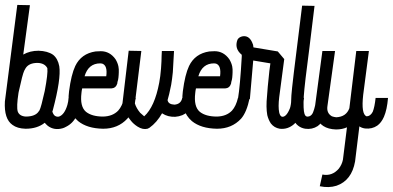

<svg xmlns="http://www.w3.org/2000/svg" viewBox="-20 -528 1609 786"><path d="M133.8 -270.5Q98.6 -270.5 85 -249Q82 -244.1 79.1 -238.3Q72.3 -224.6 56.6 -152.3Q55.7 -149.4 55.7 -147.5Q46.9 -90.8 52.7 -71.3Q59.6 -52.7 85 -50.8Q125 -50.8 138.7 -72.3Q140.6 -74.2 141.6 -76.2Q148.4 -88.9 163.1 -155.3Q176.8 -227.5 173.8 -249Q163.1 -269.5 133.8 -270.5ZM50.8 -507.8 102.5 -506.8 75.2 -304.7Q102.5 -320.3 137.7 -320.3Q174.8 -319.3 197.3 -303.7Q216.8 -288.1 222.7 -256.8Q230.5 -206.1 196.3 -77.1Q195.3 -73.2 194.3 -71.3Q198.2 -58.6 205.1 -53.7Q212.9 -48.8 221.7 -50.8Q244.1 -58.6 255.9 -98.6Q259.8 -112.3 260.7 -127H310.5Q305.7 -36.1 250 -8.8Q243.2 -4.9 236.3 -2.9Q202.1 6.8 175.8 -12.7Q168 -19.5 163.1 -25.4Q132.8 -1 85 -1H84Q50.8 -2 31.2 -16.6Q-3.9 -41 0 -112.3Z M390.6 -268.6Q341.8 -268.6 326.2 -215.8H415Q420.9 -259.8 398.4 -267.6Q394.5 -268.6 390.6 -268.6ZM392.6 -318.4Q429.7 -318.4 453.1 -285.2Q461.9 -270.5 464.8 -255.9Q465.8 -250 466.3 -244.1Q466.8 -238.3 466.3 -231.9Q465.8 -225.6 465.8 -221.2Q465.8 -216.8 464.8 -210Q463.9 -203.1 463.4 -201.2Q462.9 -199.2 460.9 -192.4L460 -185.5Q454.1 -167 435.5 -166H316.4Q316.4 -163.1 314.5 -156.2Q313.5 -150.4 313.5 -147.5Q306.6 -91.8 332 -70.3Q356.4 -50.8 402.3 -50.8Q441.4 -51.8 463.9 -75.2Q480.5 -93.8 488.3 -127H536.1Q524.4 -68.4 501 -42Q462.9 -1 402.3 -1Q336.9 -2 299.8 -32.2Q252 -73.2 262.7 -154.3Q271.5 -222.7 288.1 -257.8Q312.5 -308.6 371.1 -317.4Q381.8 -318.4 392.6 -318.4Z M642.6 -319.3H692.4Q692.4 -319.3 687.5 -232.4Q684.6 -203.1 680.7 -180.7Q671.9 -136.7 666 -118.2Q668.9 -100.6 694.3 -99.6Q719.7 -101.6 725.6 -125Q725.6 -126 725.6 -127H776.4Q771.5 -77.1 726.6 -56.6Q711.9 -50.8 697.3 -49.8Q667 -48.8 644.5 -63.5L643.6 -64.5Q622.1 -26.4 591.8 -4.9Q588.9 -2.9 584 -1Q564.5 3.9 543 -9.8Q526.4 -20.5 515.6 -34.2Q488.3 -67.4 481.4 -96.7Q480.5 -96.7 481.4 -101.6V-105.5L506.8 -320.3L558.6 -319.3L532.2 -104.5Q538.1 -85 553.7 -66.4Q559.6 -60.5 569.3 -52.7L570.3 -51.8Q613.3 -90.8 631.8 -189.5Q636.7 -214.8 639.2 -247.6Q641.6 -280.3 641.6 -299.8Z M856.4 -268.6Q807.6 -268.6 792 -215.8H880.9Q886.7 -259.8 864.3 -267.6Q860.4 -268.6 856.4 -268.6ZM858.4 -318.4Q895.5 -318.4 918.9 -285.2Q927.7 -270.5 930.7 -255.9Q931.6 -250 932.1 -244.1Q932.6 -238.3 932.1 -231.9Q931.6 -225.6 931.6 -221.2Q931.6 -216.8 930.7 -210Q929.7 -203.1 929.2 -201.2Q928.7 -199.2 926.8 -192.4L925.8 -185.5Q919.9 -167 901.4 -166H782.2Q782.2 -163.1 780.3 -156.2Q779.3 -150.4 779.3 -147.5Q772.5 -91.8 797.9 -70.3Q822.3 -50.8 868.2 -50.8Q907.2 -51.8 929.7 -75.2Q946.3 -93.8 954.1 -127H1002Q990.2 -68.4 966.8 -42Q928.7 -1 868.2 -1Q802.7 -2 765.6 -32.2Q717.8 -73.2 728.5 -154.3Q737.3 -222.7 753.9 -257.8Q778.3 -308.6 836.9 -317.4Q847.7 -318.4 858.4 -318.4Z M970.7 -378.9Q998 -384.8 1011.7 -355.5Q1014.6 -349.6 1015.6 -345.7Q1016.6 -343.8 1016.6 -339.8Q1017.6 -335.9 1017.6 -334L1117.2 -317.4L1143.6 -286.1Q1143.6 -285.2 1123 -129.9Q1118.2 -90.8 1123 -67.4Q1128.9 -43 1145.5 -52.7Q1147.5 -54.7 1150.4 -56.6Q1159.2 -65.4 1167 -85Q1170.9 -95.7 1173.8 -127H1224.6Q1219.7 -84 1213.9 -67.4Q1202.1 -37.1 1184.6 -20.5Q1158.2 2.9 1125 -1Q1102.5 -4.9 1088.9 -22.5Q1079.1 -37.1 1074.2 -56.6Q1068.4 -88.9 1073.2 -135.7Q1074.2 -144.5 1076.2 -173.8Q1084 -254.9 1086.9 -268.6L1016.6 -280.3Q1003.9 -128.9 1002.9 -122.1L954.1 -123Q962.9 -175.8 969.7 -295.9V-303.7Q938.5 -329.1 952.1 -365.2Q957 -375 970.7 -378.9Z M1216.8 -504.9 1267.6 -503.9Q1259.8 -440.4 1247.1 -335.9Q1226.6 -180.7 1223.6 -133.8Q1220.7 -79.1 1226.6 -61.5Q1231.4 -46.9 1246.1 -51.8Q1256.8 -55.7 1261.7 -68.4Q1271.5 -92.8 1274.4 -127H1324.2Q1319.3 -75.2 1307.6 -47.9Q1296.9 -23.4 1280.3 -11.7Q1257.8 2.9 1229.5 -1Q1195.3 -6.8 1180.7 -40Q1179.7 -43.9 1178.7 -46.9Q1168.9 -83 1172.9 -137.7Q1174.8 -171.9 1209 -441.4Q1212.9 -474.6 1216.8 -504.9Z M1438.5 -319.3H1490.2L1466.8 -139.6Q1458 -60.5 1480.5 -51.8Q1496.1 -51.8 1505.9 -70.3Q1513.7 -89.8 1517.6 -127H1568.4Q1564.5 -79.1 1551.8 -49.8Q1541 -25.4 1524.4 -13.7Q1502.9 1 1474.6 -2Q1460.9 -3.9 1451.2 -10.7L1433.6 132.8Q1419.9 210.9 1357.4 232.4Q1326.2 242.2 1289.1 234.4L1299.8 186.5Q1339.8 194.3 1367.2 162.1Q1379.9 145.5 1383.8 126L1400.4 -6.8Q1380.9 2 1355.5 2Q1292 0 1274.4 -50.8Q1267.6 -72.3 1270.5 -99.6L1299.8 -319.3H1351.6L1320.3 -92.8Q1316.4 -64.5 1338.9 -51.8Q1347.7 -48.8 1356.4 -47.9Q1397.5 -49.8 1410.2 -85Z"/></svg>

Font: Bratas-flat
Style: flat
Weight: 400
Designer: MUHAMMAD YONI
Version: Version 001.000